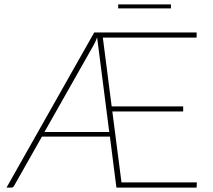

<svg xmlns="http://www.w3.org/2000/svg" viewBox="-20 -850 966 870"><path d="M475 -252 420 -681Q417 -671.5 413.2 -663.2Q409.5 -655 404.5 -646L181.5 -252ZM872 -23.5 871 0H507.5L478 -231H170L43.5 -7.5Q39.5 0 31.5 0H9.5L407 -703H871V-679.5H446L486 -368H810V-345H489L530.5 -23.5ZM515.5 -830H754.5V-812H515.5Z"/></svg>

Font: Lato 2
Style: Regular
Weight: 200
Designer: Lukasz Dziedzic with Adam Twardoch and Botio Nikoltchev
Foundry: tyPoland Lukasz Dziedzic
Version: Version 2.015; 2015-08-06; http://www.latofonts.com/